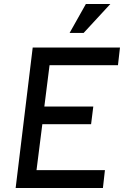

<svg xmlns="http://www.w3.org/2000/svg" viewBox="-20 -937 618 957"><path d="M408 -917H530L397 -773H327ZM143 -700H578L568 -612H227L201 -406H445L434 -318H191L162 -89H503L493 0H58Z"/></svg>

Font: Haskoy Medium
Style: Italic
Weight: 500
Designer: Ertekin Erdin
Foundry: Ertekin Erdin
Version: Version 2.000; ttfautohint (v1.8.4.7-5d5b)